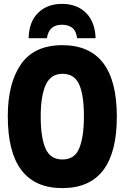

<svg xmlns="http://www.w3.org/2000/svg" viewBox="-20 -957 640 986"><path d="M298 -937Q223 -937 176 -891.5Q129 -846 127 -761H221Q231 -830 298 -830Q330 -830 350.5 -814.5Q371 -799 376 -761H471Q468 -845 421.5 -891Q375 -937 298 -937ZM580 -358Q580 -725 300 -725Q156 -725 88 -627.5Q20 -530 20 -360Q20 9 300 9Q580 9 580 -358ZM189 -358Q189 -465 215 -521.5Q241 -578 301 -578Q362 -578 386.5 -523.5Q411 -469 411 -359Q411 -256 387.5 -197Q364 -138 301 -138Q238 -138 213.5 -195Q189 -252 189 -358Z"/></svg>

Font: Noto Sans Mono UI ExtraBold
Style: Regular
Weight: 800
Designer: Monotype Design team
Foundry: Monotype Imaging Inc.
Version: 1.000